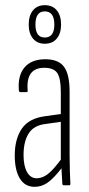

<svg xmlns="http://www.w3.org/2000/svg" viewBox="-20 -716 344 742"><path d="M226 0Q222 0 221 -5Q219 -30 218 -55.5Q217 -81 217 -95L215 -98V-361Q215 -413 201.5 -433.5Q188 -454 151 -454Q115 -454 99 -432Q83 -410 87 -365Q87 -360 82 -360H59Q54 -360 53 -366Q48 -423 74 -454.5Q100 -486 152 -487Q204 -488 226.5 -459Q249 -430 249 -362V-114Q249 -82 250 -54.5Q251 -27 252 -6Q252 0 248 0ZM114 6Q76 6 56.5 -26.5Q37 -59 37 -115Q37 -179 64.5 -219Q92 -259 155 -267L220 -276V-246L157 -237Q111 -232 91 -200.5Q71 -169 71 -117Q71 -75 84.5 -51Q98 -27 122 -27Q143 -27 164.5 -43Q186 -59 221 -107L222 -71Q188 -27 164.5 -10.5Q141 6 114 6ZM153 -547Q124 -547 107.5 -567Q91 -587 91 -621Q91 -656 107.5 -676Q124 -696 153 -696Q183 -696 199.5 -676Q216 -656 216 -621Q216 -587 199.5 -567Q183 -547 153 -547ZM153 -571Q190 -571 190 -621Q190 -672 153 -672Q117 -672 117 -621Q117 -571 153 -571Z"/></svg>

Font: Sofia Sans Extra Condensed ExtraLight
Style: Regular
Weight: 250
Designer: Botio Nikoltchev, Ani Petrova
Foundry: lettersoup
Version: Version 4.101